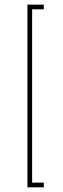

<svg xmlns="http://www.w3.org/2000/svg" viewBox="-20 -760 268 820"><path d="M97.2 40V-740.2H167V-720.2H117.2V20H167V40Z"/></svg>

Font: Rawline Thin
Style: Regular
Weight: 250
Designer: Matt McInerney, Pablo Impallari, Rodrigo Fuenzalida
Foundry: Matt McInerney, Pablo Impallari, Rodrigo Fuenzalida
Version: Version 4.020;PS 004.020;hotconv 1.0.88;makeotf.lib2.5.64775